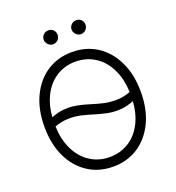

<svg xmlns="http://www.w3.org/2000/svg" viewBox="-160 -1039 1078 1177"><g transform="rotate(-20 378.5 -451.0)"><path d="M595.5 -196Q621.8 -252.1 626.8 -326.7Q583.1 -309.3 546.5 -306.1Q532.7 -304.7 516 -304.7Q486.9 -304.7 459.5 -310Q421.5 -317.5 378.2 -330.6Q338.4 -343.4 297.2 -353Q263.1 -360.4 226.6 -360.4Q215.9 -360.4 210.2 -360.1Q171.2 -358.3 128.2 -342.7Q131.4 -257.8 160.5 -196.4Q192.8 -126.8 249.6 -89.8Q306.1 -52.6 377.8 -52.6Q449.2 -52.6 506.4 -89.5Q562.9 -126.1 595.5 -196ZM104 -561.1Q143.8 -644.5 215.2 -691.4Q286.2 -737.2 377.8 -737.2Q470.2 -737.2 540.8 -691.4Q611.5 -645.2 652 -561.1Q692.5 -477.6 692.5 -363.6Q692.5 -250 652 -165.8Q611.5 -82 540.8 -35.9Q470.2 9.9 377.8 9.9Q286.2 9.9 215.2 -35.9Q143.8 -82.4 104 -165.8Q63.6 -250 63.6 -363.6Q63.6 -477.6 104 -561.1ZM210.2 -422.6Q223 -424 238.3 -424Q268.1 -424 297.2 -418Q337 -410.2 378.2 -397Q414.8 -385.3 459.5 -375Q494 -367.9 529.8 -367.9Q540.8 -367.9 546.5 -368.3Q583.8 -369.7 627.5 -386Q624.3 -468.8 595.2 -531.2Q562.9 -600.9 506 -637.8Q449.2 -674.7 377.8 -674.7Q306.8 -674.7 250 -637.8Q193.2 -600.9 160.9 -531.2Q134.6 -476.6 129.3 -402.3Q174 -420.1 210.2 -422.6ZM287.3 -911.9Q306.8 -911.9 319.8 -899Q332.7 -886 332.7 -866.5Q332.7 -854.4 326.7 -843.9Q320.7 -833.5 310.4 -827.2Q300.1 -821 287.3 -821Q275.6 -821 265.1 -827.4Q254.6 -833.8 248.2 -844.3Q241.8 -854.8 241.8 -866.5Q241.8 -879.3 248 -889.6Q254.3 -899.9 264.7 -905.9Q275.2 -911.9 287.3 -911.9ZM469.1 -911.9Q488.6 -911.9 501.6 -899Q514.6 -886 514.6 -866.5Q514.6 -854.4 508.5 -843.9Q502.5 -833.5 492.2 -827.2Q481.9 -821 469.1 -821Q457.4 -821 446.9 -827.4Q436.4 -833.8 430 -844.3Q423.7 -854.8 423.7 -866.5Q423.7 -879.3 429.9 -889.6Q436.1 -899.9 446.6 -905.9Q457 -911.9 469.1 -911.9Z"/></g></svg>

Font: DeltaSans Light
Style: Regular
Weight: 300
Designer: Rasmus Andersson
Foundry: rsms
Version: Version 3.012